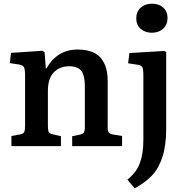

<svg xmlns="http://www.w3.org/2000/svg" viewBox="-20 -794 1002 1043"><path d="M805.2 -616.2Q768.1 -616.2 744.1 -637.5Q720.2 -658.7 720.2 -693.8Q720.2 -730.5 744.1 -752.2Q768.1 -773.9 805.2 -773.9Q843.3 -773.9 866.7 -752.9Q890.1 -731.9 890.1 -695.8Q890.1 -660.2 866.5 -638.2Q842.8 -616.2 805.2 -616.2ZM42 0V-55.2L89.8 -64Q107.4 -67.4 111.8 -77.4Q116.2 -87.4 116.2 -111.8V-381.8Q116.2 -417 110.4 -428.7Q104.5 -440.4 82 -443.8L33.2 -451.2L40 -506.8L210 -518.1L222.2 -511.2L229 -421.9H231.9Q291 -524.9 400.9 -524.9Q448.2 -524.9 481.4 -511.5Q514.6 -498 532.2 -473.4Q549.8 -448.7 557.4 -419.9Q564.9 -391.1 564.9 -354V-104Q564.9 -83 570.6 -74.7Q576.2 -66.4 596.2 -63L643.1 -55.2V0H372.1V-54.2L411.1 -62Q429.7 -65.4 435.3 -74Q440.9 -82.5 440.9 -104V-314Q440.9 -337.9 439.5 -354Q438 -370.1 433.1 -386.5Q428.2 -402.8 419.2 -412.4Q410.2 -421.9 394.3 -428Q378.4 -434.1 356 -434.1Q303.7 -434.1 272 -400.6Q240.2 -367.2 240.2 -300.8V-107.9Q240.2 -85.9 244.9 -77.1Q249.5 -68.4 265.1 -64.9L311 -54.2V0ZM711.9 229 671.9 182.1Q720.2 143.6 739.5 92.8Q758.8 42 758.8 -34.2V-381.8Q758.8 -417.5 753.4 -428.5Q748 -439.5 724.1 -442.9L675.8 -450.2L683.1 -505.9L871.1 -517.1L882.8 -512.2V-95.2Q882.8 -5.9 863 56.4Q843.3 118.7 807.4 157.5Q771.5 196.3 711.9 229Z"/></svg>

Font: Literata Book SemiBold
Style: Regular
Weight: 600
Designer: Latin by Veronika Burian and Jose Scaglione. Greek by Irene Vlachou. Cyrillic by Vera Evstafieva
Foundry: TypeTogether
Version: Version 2.003;PS 002.003;hotconv 1.0.88;makeotf.lib2.5.64775